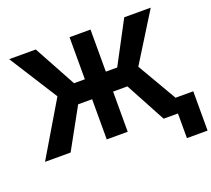

<svg xmlns="http://www.w3.org/2000/svg" viewBox="-146 -917 1414 1284"><g transform="rotate(-20 561.0 -275.5)"><path d="M617.2 -727.3V-427.9H698.2L857.2 -727.3H1045.8L832.7 -384.6L1056.5 0H872.9L719.1 -285.9H617.2V0H468V-285.9H368.6L210.9 0H28.8L256.7 -383.5L38.4 -727.3H227.6L391 -427.9H468V-727.3ZM1121.8 -104.4V175.4H974.8V-104.4Z"/></g></svg>

Font: Inter UI
Style: Bold
Weight: 700
Designer: Rasmus Andersson
Foundry: rsms
Version: 3.2;8d6f07862